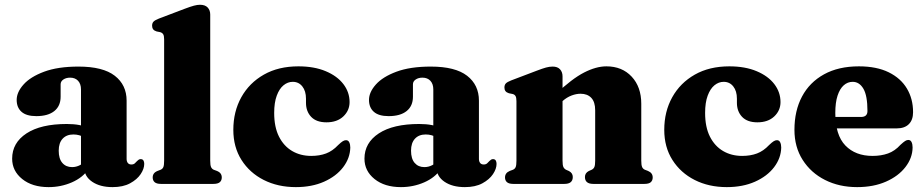

<svg xmlns="http://www.w3.org/2000/svg" viewBox="-20 -772 3880 806"><path d="M334 -67V-78L320 -78.5V-396.5Q320 -419.5 307.8 -432.8Q295.5 -446 274.5 -446Q257.5 -446 246 -438.2Q234.5 -430.5 234.5 -418V-366Q234.5 -327 208 -305.8Q181.5 -284.5 132.5 -284.5Q91 -284.5 70.5 -302.5Q50 -320.5 50 -352.5Q50 -385 78.8 -417.2Q107.5 -449.5 165.2 -471Q223 -492.5 309.5 -492.5Q412 -492.5 461.8 -454Q511.5 -415.5 511.5 -349.5V-105Q511.5 -94.5 516.5 -88Q521.5 -81.5 531.5 -81.5Q540.5 -81.5 545.8 -86.2Q551 -91 555.5 -96Q559 -99.5 562.5 -101.8Q566 -104 570.5 -104Q578.5 -104 582 -98.5Q585.5 -93 585.5 -84Q585.5 -63.5 570.5 -41Q555.5 -18.5 526 -2.5Q496.5 13.5 452.5 13.5Q400 13.5 367 -9Q334 -31.5 334 -67ZM31 -106Q31 -172.5 91.2 -212Q151.5 -251.5 260.5 -251.5Q290.5 -251.5 313.5 -247Q336.5 -242.5 351.5 -234.5L336.5 -194.5Q324 -201 312.8 -204.2Q301.5 -207.5 288 -207.5Q259.5 -207.5 243 -189.8Q226.5 -172 226.5 -139.5Q226.5 -105.5 241.8 -88Q257 -70.5 282.5 -70.5Q300 -70.5 315.8 -78.8Q331.5 -87 340.5 -99L352 -62.5Q327.5 -26.5 281.8 -6.5Q236 13.5 184 13.5Q115.5 13.5 73.2 -20.5Q31 -54.5 31 -106Z M862.5 -711V-97.5Q862.5 -78.5 866 -70.8Q869.5 -63 877 -59.5L890.5 -54.5Q901.5 -50 906.2 -43.2Q911 -36.5 911 -27Q911 -14.5 902.8 -7.2Q894.5 0 876 0H655.5Q637.5 0 629.2 -7.2Q621 -14.5 621 -27Q621 -36.5 625.8 -43.2Q630.5 -50 641.5 -54.5L654.5 -59.5Q662.5 -63 665.8 -70.8Q669 -78.5 669 -97.5V-607Q669 -622 665 -628.2Q661 -634.5 652.5 -637L637.5 -640Q627.5 -643 623 -649Q618.5 -655 618.5 -664Q618.5 -675 624.5 -681.2Q630.5 -687.5 647 -694L755 -735Q780 -744.5 794.2 -748.2Q808.5 -752 819.5 -752Q841 -752 851.8 -740.5Q862.5 -729 862.5 -711Z M1447.5 -343.5Q1447.5 -308 1421.2 -283.2Q1395 -258.5 1350.5 -258.5Q1308 -258.5 1286.2 -281.5Q1264.5 -304.5 1264.5 -340.5V-357.5Q1264.5 -390 1249.2 -409.2Q1234 -428.5 1209 -428.5Q1188 -428.5 1170.2 -414Q1152.5 -399.5 1141.8 -370.5Q1131 -341.5 1131 -298Q1131 -238.5 1151.2 -198.5Q1171.5 -158.5 1206.5 -138Q1241.5 -117.5 1286.5 -117.5Q1321.5 -117.5 1348.8 -127.8Q1376 -138 1399.5 -163Q1412 -175 1419 -179.2Q1426 -183.5 1432.5 -183.5Q1442 -183.5 1446.2 -174.5Q1450.5 -165.5 1450.5 -152.5Q1449.5 -108 1420.5 -70Q1391.5 -32 1340.2 -9.2Q1289 13.5 1222 13.5Q1146.5 13.5 1087.2 -16.5Q1028 -46.5 993.8 -100.5Q959.5 -154.5 959.5 -227Q959.5 -303.5 993 -363.8Q1026.5 -424 1087.8 -458.8Q1149 -493.5 1232.5 -493.5Q1299 -493.5 1347.2 -473.2Q1395.5 -453 1421.5 -419Q1447.5 -385 1447.5 -343.5Z M1813 -67V-78L1799 -78.5V-396.5Q1799 -419.5 1786.8 -432.8Q1774.5 -446 1753.5 -446Q1736.5 -446 1725 -438.2Q1713.5 -430.5 1713.5 -418V-366Q1713.5 -327 1687 -305.8Q1660.5 -284.5 1611.5 -284.5Q1570 -284.5 1549.5 -302.5Q1529 -320.5 1529 -352.5Q1529 -385 1557.8 -417.2Q1586.5 -449.5 1644.2 -471Q1702 -492.5 1788.5 -492.5Q1891 -492.5 1940.8 -454Q1990.5 -415.5 1990.5 -349.5V-105Q1990.5 -94.5 1995.5 -88Q2000.5 -81.5 2010.5 -81.5Q2019.5 -81.5 2024.8 -86.2Q2030 -91 2034.5 -96Q2038 -99.5 2041.5 -101.8Q2045 -104 2049.5 -104Q2057.5 -104 2061 -98.5Q2064.5 -93 2064.5 -84Q2064.5 -63.5 2049.5 -41Q2034.5 -18.5 2005 -2.5Q1975.5 13.5 1931.5 13.5Q1879 13.5 1846 -9Q1813 -31.5 1813 -67ZM1510 -106Q1510 -172.5 1570.2 -212Q1630.5 -251.5 1739.5 -251.5Q1769.5 -251.5 1792.5 -247Q1815.5 -242.5 1830.5 -234.5L1815.5 -194.5Q1803 -201 1791.8 -204.2Q1780.5 -207.5 1767 -207.5Q1738.5 -207.5 1722 -189.8Q1705.5 -172 1705.5 -139.5Q1705.5 -105.5 1720.8 -88Q1736 -70.5 1761.5 -70.5Q1779 -70.5 1794.8 -78.8Q1810.5 -87 1819.5 -99L1831 -62.5Q1806.5 -26.5 1760.8 -6.5Q1715 13.5 1663 13.5Q1594.5 13.5 1552.2 -20.5Q1510 -54.5 1510 -106Z M2341.5 -451.5V-97.5Q2341.5 -78.5 2345 -71Q2348.5 -63.5 2356 -59.5L2368.5 -54Q2384.5 -45.5 2384.5 -29Q2384.5 0 2349.5 0H2134.5Q2116.5 0 2108.2 -7.2Q2100 -14.5 2100 -27Q2100 -36.5 2104.8 -43.2Q2109.5 -50 2120 -54.5L2133.5 -59.5Q2141.5 -63 2144.8 -70.8Q2148 -78.5 2148 -97.5V-347.5Q2148 -362.5 2144 -369Q2140 -375.5 2131.5 -377.5L2116.5 -380.5Q2106.5 -383.5 2102 -389.5Q2097.5 -395.5 2097.5 -404.5Q2097.5 -415.5 2103.5 -421.8Q2109.5 -428 2126 -434.5L2234 -475.5Q2257.5 -484.5 2272 -488.5Q2286.5 -492.5 2300 -492.5Q2320.5 -492.5 2331 -481Q2341.5 -469.5 2341.5 -451.5ZM2324.5 -332.5 2296.5 -362 2313 -377Q2381 -441.5 2431.8 -467.5Q2482.5 -493.5 2525.5 -493.5Q2591.5 -493.5 2631.8 -450.2Q2672 -407 2672 -336.5V-97.5Q2672 -79 2675.5 -71Q2679 -63 2687 -59.5L2700 -54.5Q2710.5 -50 2715.2 -43.2Q2720 -36.5 2720 -27Q2720 -14.5 2712 -7.2Q2704 0 2685.5 0H2470.5Q2435.5 0 2435.5 -29Q2435.5 -45.5 2451.5 -54L2464 -59.5Q2472 -63.5 2475.2 -71.2Q2478.5 -79 2478.5 -97.5V-309Q2478.5 -344 2462.2 -361.2Q2446 -378.5 2417 -378.5Q2399 -378.5 2379.2 -371Q2359.5 -363.5 2342.5 -348.5Z M3256.5 -343.5Q3256.5 -308 3230.2 -283.2Q3204 -258.5 3159.5 -258.5Q3117 -258.5 3095.2 -281.5Q3073.5 -304.5 3073.5 -340.5V-357.5Q3073.5 -390 3058.2 -409.2Q3043 -428.5 3018 -428.5Q2997 -428.5 2979.2 -414Q2961.5 -399.5 2950.8 -370.5Q2940 -341.5 2940 -298Q2940 -238.5 2960.2 -198.5Q2980.5 -158.5 3015.5 -138Q3050.5 -117.5 3095.5 -117.5Q3130.5 -117.5 3157.8 -127.8Q3185 -138 3208.5 -163Q3221 -175 3228 -179.2Q3235 -183.5 3241.5 -183.5Q3251 -183.5 3255.2 -174.5Q3259.5 -165.5 3259.5 -152.5Q3258.5 -108 3229.5 -70Q3200.5 -32 3149.2 -9.2Q3098 13.5 3031 13.5Q2955.5 13.5 2896.2 -16.5Q2837 -46.5 2802.8 -100.5Q2768.5 -154.5 2768.5 -227Q2768.5 -303.5 2802 -363.8Q2835.5 -424 2896.8 -458.8Q2958 -493.5 3041.5 -493.5Q3108 -493.5 3156.2 -473.2Q3204.5 -453 3230.5 -419Q3256.5 -385 3256.5 -343.5Z M3813 -301Q3813 -268.5 3795.2 -250.8Q3777.5 -233 3744 -233H3443.5V-281H3594.5Q3621.5 -281 3621.5 -306Q3621.5 -370.5 3604.5 -399.5Q3587.5 -428.5 3559.5 -428.5Q3538.5 -428.5 3522 -414Q3505.5 -399.5 3496 -370.5Q3486.5 -341.5 3486.5 -298Q3486.5 -205 3528.8 -161.2Q3571 -117.5 3643 -117.5Q3679 -117.5 3707.8 -127.8Q3736.5 -138 3760 -164Q3773 -176 3779.8 -180.2Q3786.5 -184.5 3793 -184.5Q3802.5 -184.5 3806.8 -175.2Q3811 -166 3811 -153Q3810.5 -109 3781 -70.8Q3751.5 -32.5 3699.2 -9.5Q3647 13.5 3578 13.5Q3503 13.5 3443.5 -16.5Q3384 -46.5 3349.5 -100.8Q3315 -155 3315 -227Q3315 -307 3346.8 -366.8Q3378.5 -426.5 3439.2 -460Q3500 -493.5 3585.5 -493.5Q3660 -493.5 3710.8 -468.5Q3761.5 -443.5 3787.2 -400.2Q3813 -357 3813 -301Z"/></svg>

Font: Fraunces ExtraBold
Style: Regular
Weight: 800
Version: Version 1.000;[b76b70a41]